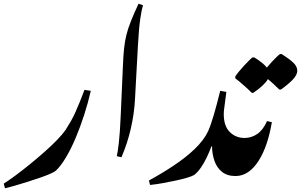

<svg xmlns="http://www.w3.org/2000/svg" viewBox="-74 -948 1621 1034"><path d="M-47 66 -54 41Q-27 24 9.5 -3Q46 -30 86.5 -63Q127 -96 165 -129.5Q203 -163 233 -194Q263 -225 279 -248Q295 -273 308 -296Q321 -319 332 -343.5Q343 -368 355 -397.5Q367 -427 381 -464L415 -459Q401 -397 380 -331.5Q359 -266 334 -206.5Q309 -147 281 -100Q253 -53 226 -28Q217 -21 194 -11Q171 -1 140 9.5Q109 20 75 31Q41 42 9 51Q-23 60 -47 66Z M580 -101 555 -107Q560 -127 566 -179.5Q572 -232 576 -323L588 -594Q590 -646 594 -685Q598 -724 606.5 -759Q615 -794 631 -834Q647 -874 672 -928L696 -920Q689 -898 681.5 -847.5Q674 -797 669 -706L653 -414Q649 -336 630.5 -255.5Q612 -175 580 -101Z M734 48 728 24Q798 -14 862.5 -57Q927 -100 975.5 -146.5Q1024 -193 1047 -242Q1062 -276 1078 -331Q1094 -386 1112 -459L1145 -453Q1140 -411 1136.5 -387.5Q1133 -364 1132 -352.5Q1131 -341 1131 -334Q1131 -269 1163.5 -237Q1196 -205 1243 -205Q1267 -205 1277 -182Q1287 -159 1287 -121Q1287 -83 1275 -55.5Q1263 -28 1242 -14Q1221 0 1194 0Q1149 0 1121 -23Q1093 -46 1080.5 -83Q1068 -120 1068 -160H1065Q1053 -129 1038.5 -98.5Q1024 -68 1007 -44Q990 -20 972 -6Q961 1 934 9Q907 17 872 24.5Q837 32 801 38.5Q765 45 734 48Z M1282 -448Q1261 -469 1246 -482Q1231 -495 1219 -505.5Q1207 -516 1193 -526V-536Q1200 -547 1212.5 -562.5Q1225 -578 1240 -594Q1255 -610 1267.5 -622.5Q1280 -635 1286 -639H1295Q1321 -623 1337.5 -609.5Q1354 -596 1363 -584Q1376 -600 1390 -615Q1404 -630 1416 -641.5Q1428 -653 1434 -657H1443Q1484 -631 1505.5 -610.5Q1527 -590 1527 -567Q1527 -544 1501 -517.5Q1475 -491 1439 -466H1430Q1411 -485 1396.5 -498Q1382 -511 1369 -522Q1349 -488 1290 -448Z M1194 0Q1174 0 1162 -20Q1150 -40 1150 -86Q1150 -124 1162 -150.5Q1174 -177 1195 -191Q1216 -205 1243 -205Q1280 -205 1311.5 -226.5Q1343 -248 1364 -296L1390 -290Q1380 -229 1362.5 -176.5Q1345 -124 1320 -84Q1295 -44 1263.5 -22Q1232 0 1194 0Z"/></svg>

Font: Noto Nastaliq Urdu SemiBold
Style: Regular
Weight: 600
Version: Version 3.007